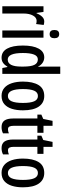

<svg xmlns="http://www.w3.org/2000/svg" viewBox="834 -1634 810 2519"><g transform="rotate(90 1239.5 -375.0)"><path d="M262 -550Q285 -550 308 -543L296 -443Q279 -450 254 -450Q211 -450 184.5 -402Q158 -354 158 -280V0H63V-540H137L150 -449H155Q172 -493 199 -521.5Q226 -550 262 -550Z M428 -746Q482 -746 482 -683Q482 -621 428 -621Q374 -621 374 -683Q374 -746 428 -746ZM475 -540V0H380V-540Z M737 10Q659 10 618.5 -62.5Q578 -135 578 -270Q578 -404 618.5 -477Q659 -550 733 -550Q770 -550 801.5 -530Q833 -510 853 -471H857Q856 -496 855 -515.5Q854 -535 854 -550V-760H950V0H873L860 -66H854Q832 -28 804 -9Q776 10 737 10ZM762 -71Q854 -71 854 -248V-278Q854 -375 831.5 -420.5Q809 -466 760 -466Q716 -466 696 -415.5Q676 -365 676 -270Q676 -71 762 -71Z M1428 -271Q1428 -189 1408.5 -126Q1389 -63 1347 -26.5Q1305 10 1238 10Q1176 10 1134 -26Q1092 -62 1071.5 -125.5Q1051 -189 1051 -271Q1051 -401 1096.5 -475.5Q1142 -550 1240 -550Q1329 -550 1378.5 -479Q1428 -408 1428 -271ZM1149 -270Q1149 -173 1171 -123Q1193 -73 1240 -73Q1288 -73 1309.5 -122Q1331 -171 1331 -271Q1331 -369 1309.5 -418Q1288 -467 1240 -467Q1192 -467 1170.5 -418Q1149 -369 1149 -270Z M1678 -74Q1702 -74 1730 -86V-9Q1713 0 1692.5 5Q1672 10 1647 10Q1589 10 1562 -27.5Q1535 -65 1535 -142V-460H1484V-512L1541 -537L1566 -659H1631V-540H1723V-460H1631V-150Q1631 -112 1641 -93Q1651 -74 1678 -74Z M1954 -74Q1978 -74 2006 -86V-9Q1989 0 1968.5 5Q1948 10 1923 10Q1865 10 1838 -27.5Q1811 -65 1811 -142V-460H1760V-512L1817 -537L1842 -659H1907V-540H1999V-460H1907V-150Q1907 -112 1917 -93Q1927 -74 1954 -74Z M2438 -271Q2438 -189 2418.5 -126Q2399 -63 2357 -26.5Q2315 10 2248 10Q2186 10 2144 -26Q2102 -62 2081.5 -125.5Q2061 -189 2061 -271Q2061 -401 2106.5 -475.5Q2152 -550 2250 -550Q2339 -550 2388.5 -479Q2438 -408 2438 -271ZM2159 -270Q2159 -173 2181 -123Q2203 -73 2250 -73Q2298 -73 2319.5 -122Q2341 -171 2341 -271Q2341 -369 2319.5 -418Q2298 -467 2250 -467Q2202 -467 2180.5 -418Q2159 -369 2159 -270Z"/></g></svg>

Font: Noto Sans Thai ExtCond Med
Style: Regular
Weight: 500
Width: 2
Designer: Monotype Design Team
Foundry: Monotype Imaging Inc.
Version: Version 2.002; ttfautohint (v1.8.4.7-5d5b)